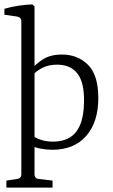

<svg xmlns="http://www.w3.org/2000/svg" viewBox="-21 -673 512 873"><path d="M217 8Q192 8 164.5 3Q137 -2 118 -13L128 -56Q140 -46 164.5 -37.5Q189 -29 221 -29Q264 -29 295 -47Q326 -65 343 -104.5Q360 -144 361 -208Q363 -297 331.5 -338Q300 -379 239 -379Q202 -379 175 -366Q148 -353 131 -335L117 -353Q142 -383 175.5 -404Q209 -425 261 -425Q332 -425 379 -378.5Q426 -332 426 -227Q426 -118 371 -55Q316 8 217 8ZM136 -644V119Q136 139 156 141L218 148V180H8V148L55 141Q76 139 76 119V-576Q76 -595 55 -598L-1 -606V-633Q29 -642 62.5 -647Q96 -652 126 -653Z"/></svg>

Font: Yrsa Light
Style: Regular
Weight: 300
Designer: Anna Giedrys (Yrsa+Rasa design), David Brezina (Yrsa art-direction, Rasa art-direction, design)
Foundry: Rosetta Type Foundry
Version: Version 2.004